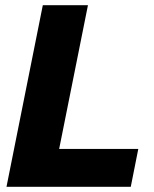

<svg xmlns="http://www.w3.org/2000/svg" viewBox="-20 -720 592 740"><path d="M319 -700 208 -146H513L484 0H5L145 -700Z"/></svg>

Font: Albert Sans Black
Style: Italic
Weight: 900
Italic angle: -11.25°
Designer: Andreas Rasmussen
Foundry: a.Foundry
Version: Version 1.025